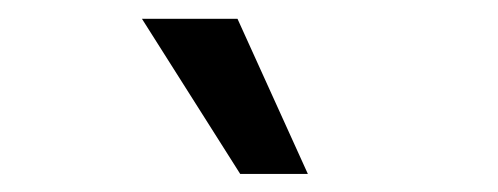

<svg xmlns="http://www.w3.org/2000/svg" viewBox="-20 -828 540 208"><path d="M240.2 -639.6 133.8 -807.6H237.3L313.5 -639.6Z"/></svg>

Font: GenEi Gothic M Regular
Style: Regular
Weight: 400
Designer: o_tamon (Modified); [Source Han Sans]
Ryoko NISHIZUKA  (kana & ideographs); Paul D. Hunt (Latin, Greek & Cyrillic); Wenl
Version: Version 1.1a;Original Version 1.004